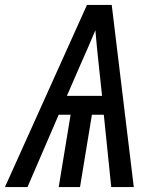

<svg xmlns="http://www.w3.org/2000/svg" viewBox="-36 -755 656 775"><path d="M-16 0 315 -735H415L504 0H413L383 -292H335L287 0H201L249 -292H201L75 0ZM234 -368H376L363 -490Q359 -526 355.5 -561.5Q352 -597 349 -633Q334 -597 318.5 -561.5Q303 -526 287 -490Z"/></svg>

Font: Iosevka Md Ex Obl
Style: Regular
Weight: 500
Width: 7
Italic angle: -9°
Monospace: yes
Designer: Belleve Invis
Foundry: Belleve Invis
Version: Version 32.5.0; ttfautohint (v1.8.4)